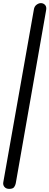

<svg xmlns="http://www.w3.org/2000/svg" viewBox="-29 -853 316 1230"><path d="M266 -785 72 321Q70 333 62 345Q54 357 30 357Q10 357 -0.5 344.5Q-11 332 -8 315L188 -792Q191 -812 205 -822.5Q219 -833 233 -833Q249 -833 260 -821Q271 -809 266 -785Z"/></svg>

Font: Edu VIC WA NT Beginner Medium
Style: Regular
Weight: 500
Designer: Tina and Corey Anderson
Foundry: Google for Education
Version: Version 1.003